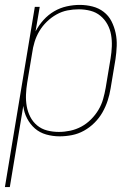

<svg xmlns="http://www.w3.org/2000/svg" viewBox="-40 -548 560 783"><path d="M-20 215 102 -520H122L105 -420Q118 -445 137.5 -466.5Q157 -488 181 -502Q205 -516 232 -522Q259 -528 285 -528Q312 -528 337.5 -521.5Q363 -515 383 -499.5Q403 -484 414.5 -461.5Q426 -439 431.5 -413.5Q437 -388 436 -361Q435 -334 431 -307L411 -187Q407 -162 399 -137.5Q391 -113 378 -90Q365 -67 345.5 -47.5Q326 -28 302.5 -15Q279 -2 253.5 3Q228 8 203 8Q175 8 148.5 0.5Q122 -7 102.5 -24Q83 -41 70.5 -65Q58 -89 55 -116L0 215ZM200 -10Q223 -10 246.5 -15Q270 -20 291.5 -31.5Q313 -43 331 -61Q349 -79 361.5 -100Q374 -121 380.5 -144Q387 -167 391 -190L411 -310Q415 -334 416 -358.5Q417 -383 413 -406Q409 -429 398 -449Q387 -469 369.5 -483.5Q352 -498 329 -504Q306 -510 281 -510Q258 -510 235 -505.5Q212 -501 190.5 -489Q169 -477 151 -459.5Q133 -442 120.5 -421Q108 -400 101 -377Q94 -354 91 -331L71 -211Q67 -187 66 -162.5Q65 -138 69 -115Q73 -92 83.5 -71.5Q94 -51 111.5 -36.5Q129 -22 152 -16Q175 -10 200 -10Z"/></svg>

Font: Iosevka Term Curly Thin
Style: Italic
Weight: 100
Italic angle: -9°
Designer: Belleve Invis
Foundry: Belleve Invis
Version: Version 32.3.0